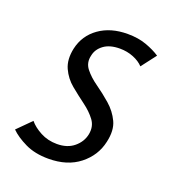

<svg xmlns="http://www.w3.org/2000/svg" viewBox="-89 -494 520 573"><g transform="rotate(20 171.0 -207.5)"><path d="M126 8Q83 8 52 -7Q21 -22 3 -40L46 -83Q59 -67 82.5 -54.5Q106 -42 135 -42Q168 -42 189 -59.5Q210 -77 215 -102Q220 -128 206 -147Q192 -166 169 -183Q146 -200 123.5 -218.5Q101 -237 89 -263.5Q77 -290 85 -327Q95 -371 131.5 -397Q168 -423 222 -423Q256 -423 282 -413.5Q308 -404 326 -392L290 -345Q278 -358 258 -366Q238 -374 215 -374Q183 -374 164 -360Q145 -346 141 -325Q135 -301 149.5 -282.5Q164 -264 187.5 -247.5Q211 -231 234 -211Q257 -191 269.5 -164.5Q282 -138 273 -99Q263 -53 224.5 -22.5Q186 8 126 8Z"/></g></svg>

Font: Ysabeau
Style: Italic
Weight: 400
Italic angle: -12°
Designer: Christian Thalmann (Catharsis Fonts)
Version: Version 2.000;gftools[0.9.27.dev2+g8671c4b]